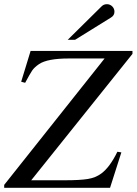

<svg xmlns="http://www.w3.org/2000/svg" viewBox="-26 -896 652 916"><path d="M297 -706 459 -866Q469 -876 484 -876Q499 -876 509.5 -865.5Q520 -855 520 -840Q520 -822 503 -812L332 -706ZM606 -639 123 -36H284Q355 -36 392.5 -42Q430 -48 457 -68Q498 -98 534 -172L553 -169L499 0H-6V-14L473 -617H302Q200 -617 160 -590Q138 -575 127.5 -559.5Q117 -544 94 -501L75 -506L120 -653H606Z"/></svg>

Font: STIX MathJax Latin
Style: Italic
Weight: 400
Italic angle: -16.33°
Designer: MicroPress Inc., with final additions and corrections provided by Coen Hoffman, Elsevier (retired)
Version: Version 1.1.1